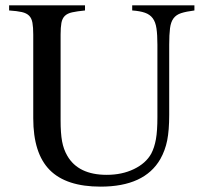

<svg xmlns="http://www.w3.org/2000/svg" viewBox="-20 -682 762 716"><path d="M611 -254Q611 -196 603.5 -158.5Q596 -121 578 -89Q519 14 355 14Q227 14 165.5 -48Q104 -110 104 -241V-553Q104 -580 101 -597Q98 -614 88.5 -623.5Q79 -633 61.5 -637Q44 -641 14 -643V-662H297V-643Q267 -640 249 -636Q231 -632 221.5 -622.5Q212 -613 209 -596.5Q206 -580 206 -553V-233Q206 -185 211.5 -155Q217 -125 231 -101Q272 -30 378 -30Q435 -30 479.5 -51.5Q524 -73 544 -109Q556 -132 561.5 -163Q567 -194 567 -245V-515Q567 -552 563.5 -576Q560 -600 549.5 -614Q539 -628 520.5 -634.5Q502 -641 473 -643V-662H705V-643Q674 -639 655.5 -633Q637 -627 627 -613.5Q617 -600 614 -576.5Q611 -553 611 -515Z"/></svg>

Font: Klingon pIqaD vaHbo'
Style: Regular
Weight: 400
Width: 0
Designer: Mike Neff (qa'vaj)
Foundry: Mike Neff and Michael Everson
Version: Version 2.003